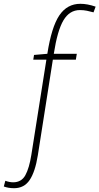

<svg xmlns="http://www.w3.org/2000/svg" viewBox="-135 -770 523 1010"><path d="M-61 220Q-91 220 -115 211L-107 181Q-85 189 -66 189Q-22 189 -1.5 151.5Q19 114 30 44L109 -456H40L44 -481L114 -487Q136 -628 177 -689Q218 -750 288 -750Q325 -750 368 -735L357 -705Q339 -710 322 -713.5Q305 -717 285 -717Q231 -717 199 -663.5Q167 -610 148 -487H269L264 -456H143L64 47Q50 134 21 177Q-8 220 -61 220Z"/></svg>

Font: Georama SemiCondensed ExtraLight
Style: Italic
Weight: 200
Width: 4
Italic angle: -9°
Designer: Jean-Baptiste Levee
Foundry: Production Type
Version: Version 1.000